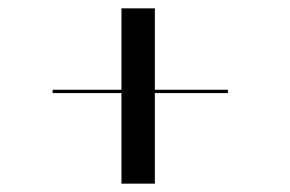

<svg xmlns="http://www.w3.org/2000/svg" viewBox="-20 -480 694 460"><path d="M106 -265V-257H271V-40H351V-257H526V-265H351V-460H271V-265Z"/></svg>

Font: Italiana
Style: Regular
Weight: 400
Designer: Santiago Orozco
Foundry: Santiago Orozco
Version: Version 1.000;PS 001.001;hotconv 1.0.56